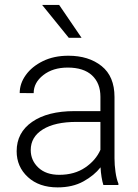

<svg xmlns="http://www.w3.org/2000/svg" viewBox="-20 -770 576 799"><path d="M410.2 0Q405.8 -13.7 402.6 -33.4Q399.4 -53.2 398.4 -73.7Q372.1 -40 327.1 -15.1Q282.2 9.8 219.7 9.8Q142.6 9.8 95.9 -33.2Q49.3 -76.2 49.3 -140.6Q49.3 -218.3 113.8 -262.9Q178.2 -307.6 290 -307.6H397.9V-367.2Q397.9 -423.8 363 -456.3Q328.1 -488.8 261.7 -488.8Q200.2 -488.8 160.2 -457.5Q120.1 -426.3 120.1 -382.3L62 -382.8Q62 -422.4 87.4 -457.8Q112.8 -493.2 158.4 -515.6Q204.1 -538.1 264.6 -538.1Q349.1 -538.1 402.8 -495.1Q456.5 -452.1 456.5 -366.2V-110.8Q456.5 -83.5 460.7 -54.2Q464.8 -24.9 472.7 -6.3V0ZM226.6 -42.5Q290 -42.5 334.5 -72.8Q378.9 -103 397.9 -146.5V-262.7H298.3Q208.5 -262.7 158.2 -231.4Q107.9 -200.2 107.9 -145.5Q107.9 -102.5 139.6 -72.5Q171.4 -42.5 226.6 -42.5ZM226.1 -749.5 319.3 -612.8H266.1L155.3 -749.5Z"/></svg>

Font: Vazirmatn RD UI FD ExtraLight
Style: Regular
Weight: 200
Designer: Saber Rastikerdar
Foundry: Saber Rastikerdar
Version: Version 33.003